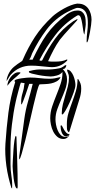

<svg xmlns="http://www.w3.org/2000/svg" viewBox="-20 -801 554 1097"><path d="M45 272Q36 244 28.5 212Q21 180 16.5 147Q12 114 10.5 82Q9 50 11 20Q17 -71 28 -157Q39 -243 67 -333Q63 -334 63 -338Q63 -344 75 -347.5Q87 -351 102.5 -353.5Q118 -356 132.5 -357Q147 -358 152 -358Q180 -358 207.5 -354.5Q235 -351 263 -351Q279 -351 292.5 -353.5Q306 -356 322 -360L326 -359Q318 -344 303.5 -336Q289 -328 272.5 -324.5Q256 -321 238.5 -320.5Q221 -320 206 -319Q200 -312 191 -278.5Q182 -245 171 -198Q160 -151 148 -98Q136 -45 124.5 0.5Q113 46 104 77Q95 108 90 110Q90 105 89.5 100Q89 95 90 91L119 -122Q126 -173 140.5 -222.5Q155 -272 167 -322H147Q145 -316 139 -298Q133 -280 126 -260Q119 -240 112.5 -223.5Q106 -207 103 -204L101 -206V-221Q101 -245 109 -269.5Q117 -294 119 -319L121 -322L119 -326L99 -329V-327Q97 -325 93 -310Q89 -295 84 -277Q79 -259 75 -242.5Q71 -226 70 -221Q56 -157 48 -88.5Q40 -20 40 43V136Q40 171 45.5 206Q51 241 49 276ZM52 148Q52 138 53.5 111Q55 84 57 55Q59 26 62.5 2Q66 -22 71 -25L74 -19Q76 50 78.5 121.5Q81 193 81 265Q81 272 79 276H78Q71 276 66 258.5Q61 241 58 218.5Q55 196 53.5 175Q52 154 52 148ZM267 -125Q267 -160 278 -192.5Q289 -225 302 -257Q315 -289 326 -321Q337 -353 337 -388L336 -389Q325 -375 304.5 -369.5Q284 -364 269 -364Q262 -364 242 -366Q222 -368 200.5 -372Q179 -376 162 -380.5Q145 -385 145 -390Q145 -396 152 -396Q188 -406 224.5 -404Q261 -402 297 -407Q305 -408 318 -410.5Q331 -413 337 -418Q342 -420 346.5 -424.5Q351 -429 358 -429L359 -427Q358 -420 353 -413Q348 -406 338 -407Q363 -382 363 -348Q363 -318 352.5 -289.5Q342 -261 330 -233.5Q318 -206 307.5 -177.5Q297 -149 297 -118Q297 -106 300 -89Q303 -72 309.5 -56.5Q316 -41 326.5 -30Q337 -19 353 -19Q361 -19 364.5 -20Q368 -21 373 -27Q368 -27 365.5 -24.5Q363 -22 359 -22Q349 -22 342.5 -28.5Q336 -35 332.5 -44.5Q329 -54 327.5 -64Q326 -74 326 -82L329 -85H330Q333 -85 336.5 -77.5Q340 -70 345.5 -60.5Q351 -51 358.5 -43Q366 -35 377 -34Q375 -23 365 -15Q355 -7 342 -7Q322 -7 307.5 -19.5Q293 -32 284 -50Q275 -68 271 -88.5Q267 -109 267 -125ZM362 -92Q362 -126 371.5 -156.5Q381 -187 392.5 -218Q404 -249 413.5 -281Q423 -313 423 -349H427Q432 -341 435 -335Q438 -329 440 -323.5Q442 -318 443 -311.5Q444 -305 444 -295Q444 -278 441 -262.5Q438 -247 433 -232L377 -51L373 -45Q363 -53 362.5 -67Q362 -81 362 -92ZM333 -155Q333 -181 339.5 -206.5Q346 -232 353.5 -257Q361 -282 367.5 -307Q374 -332 374 -359Q374 -373 368.5 -384Q363 -395 363 -403Q375 -403 384 -393Q393 -383 399 -369Q405 -355 408 -340Q411 -325 411 -316Q411 -301 401 -273Q391 -245 378.5 -217Q366 -189 353.5 -168Q341 -147 336 -147Q333 -147 333 -150Q333 -153 333 -155ZM97 -384Q77 -365 58.5 -350Q40 -335 23 -312L22 -311Q22 -322 27 -335.5Q32 -349 41 -360.5Q50 -372 61.5 -380Q73 -388 85 -388Q87 -388 92 -388Q97 -388 97 -384ZM108 -455Q125 -494 142.5 -527Q160 -560 180 -590.5Q200 -621 224.5 -649.5Q249 -678 281 -708Q292 -718 309.5 -730Q327 -742 346 -752.5Q365 -763 384.5 -770.5Q404 -778 419 -780Q421 -781 423 -780.5Q425 -780 427 -780Q447 -780 461.5 -772Q476 -764 485 -751Q494 -738 498.5 -721.5Q503 -705 503 -688Q503 -678 500.5 -658.5Q498 -639 494 -618Q490 -597 486 -580Q482 -563 478 -559L475 -560V-566Q475 -592 478.5 -617.5Q482 -643 482 -669Q482 -684 480 -699.5Q478 -715 472 -727.5Q466 -740 454 -748Q442 -756 422 -756Q418 -756 410 -753Q402 -750 393 -746Q384 -742 376 -738Q368 -734 364 -732Q293 -694 246 -631.5Q199 -569 164 -497Q161 -489 157 -478.5Q153 -468 148 -462V-460H167V-462Q187 -504 206 -538.5Q225 -573 246.5 -603.5Q268 -634 296 -662Q324 -690 362 -719Q376 -729 391 -735Q406 -741 423 -741Q439 -741 448.5 -733.5Q458 -726 463 -714.5Q468 -703 469 -689Q470 -675 470 -662Q470 -661 469 -652Q468 -643 466.5 -632.5Q465 -622 463.5 -613Q462 -604 462 -603Q458 -609 455.5 -627Q453 -645 450 -664.5Q447 -684 442 -699Q437 -714 427 -714Q425 -714 423 -713Q421 -712 419 -711Q346 -666 295.5 -600Q245 -534 206 -459V-456Q209 -455 212 -454Q215 -453 218 -455L221 -456Q253 -522 294.5 -579.5Q336 -637 399 -680Q404 -683 410 -686Q416 -689 421 -692L423 -689Q422 -686 409.5 -672.5Q397 -659 380.5 -641Q364 -623 347.5 -604.5Q331 -586 322 -574Q302 -546 285.5 -514.5Q269 -483 255 -452L256 -451Q267 -449 277 -449Q287 -449 297 -449Q315 -449 331 -451.5Q347 -454 364 -462V-459V-455Q322 -412 263 -418Q237 -420 210.5 -423Q184 -426 158 -426Q88 -426 40 -373Q38 -371 34.5 -365Q31 -359 27 -353Q23 -346 18 -338V-342Q18 -350 21 -359Q24 -368 27 -375Q34 -390 42 -400.5Q50 -411 59.5 -419Q69 -427 79.5 -434.5Q90 -442 104 -451Q105 -452 106 -452.5Q107 -453 108 -455Z"/></svg>

Font: Akronim
Style: Regular
Weight: 400
Designer: Grzegorz Klimczewski
Foundry: Fonty.PL
Version: Version 1.002